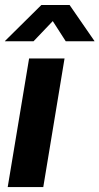

<svg xmlns="http://www.w3.org/2000/svg" viewBox="-21 -760 404 780"><path d="M10.3 0 97.2 -522.5H241.2L154.8 0ZM115.2 -592.3H-1V-593.3L147 -739.7H261.7L362.8 -593.3V-592.3H246.1L193.4 -674.3Z"/></svg>

Font: Inter 28pt
Style: Bold Italic
Weight: 700
Italic angle: -9.3988°
Designer: Rasmus Andersson
Foundry: rsms
Version: Version 4.001;git-66647c0bb